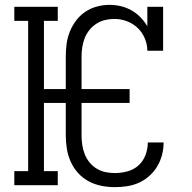

<svg xmlns="http://www.w3.org/2000/svg" viewBox="-20 -763 790 791"><path d="M453 8Q425 8 397.5 2.5Q370 -3 345.5 -16Q321 -29 302 -50Q283 -71 271.5 -96.5Q260 -122 255.5 -149.5Q251 -177 251 -205V-339H161V-58H218V0H39V-58H96V-677H39V-735H218V-677H161V-396H251V-530Q251 -557 254.5 -583Q258 -609 268 -633.5Q278 -658 294 -679Q310 -700 331.5 -714.5Q353 -729 379 -736Q405 -743 431 -743Q455 -743 478 -737.5Q501 -732 521.5 -720.5Q542 -709 558.5 -692Q575 -675 587 -655V-735H652V-554H587Q587 -580 576.5 -605Q566 -630 547 -648Q528 -666 503 -675.5Q478 -685 451 -685Q432 -685 413 -680.5Q394 -676 377.5 -665.5Q361 -655 348.5 -639.5Q336 -624 329 -606Q322 -588 319 -569Q316 -550 316 -530V-396H514V-339H316V-205Q316 -185 319 -165.5Q322 -146 329 -128Q336 -110 348.5 -94.5Q361 -79 378 -68.5Q395 -58 414.5 -54Q434 -50 453 -50Q479 -50 505 -57Q531 -64 550.5 -81.5Q570 -99 579.5 -124.5Q589 -150 589 -176H654V-175Q654 -150 647.5 -125Q641 -100 628 -78Q615 -56 595.5 -38.5Q576 -21 553 -10.5Q530 0 504.5 4Q479 8 453 8Z"/></svg>

Font: Iosevka Etoile Light
Style: Regular
Weight: 300
Designer: Belleve Invis
Foundry: Belleve Invis
Version: Version 25.0.1; ttfautohint (v1.8.4)